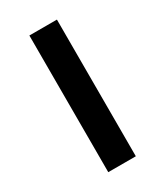

<svg xmlns="http://www.w3.org/2000/svg" viewBox="-169 -731 690 803"><g transform="rotate(-30 176.5 -330.0)"><path d="M109.9 0V-660H243V0Z"/></g></svg>

Font: Cairo
Style: Regular
Weight: 400
Designer: Mohamed Gaber, Accademia di Belle Arti di Urbino
Foundry: Kief Type Foundry, Accademia di Belle Arti di Urbino
Version: Version 3.120